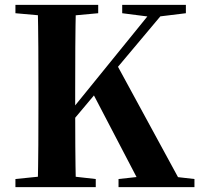

<svg xmlns="http://www.w3.org/2000/svg" viewBox="-20 -764 817 784"><path d="M134 0Q136 -86 136.5 -173Q137 -260 137 -349V-394Q137 -483 136.5 -570Q136 -657 134 -744H290Q288 -658 287.5 -570.5Q287 -483 287 -394V-322Q287 -251 287.5 -169Q288 -87 290 0ZM43 0V-33L200 -49H229L371 -33V0ZM43 -710V-744H381V-710L229 -696H200ZM464 0V-33L610 -49H634L774 -33V0ZM479 -710V-744H739V-710L625 -696L596 -695ZM208 -189 206 -256H226L250 -288L620 -744H674ZM559 0 357 -387 456 -502 729 0Z"/></svg>

Font: Noto Serif KR ExtraLight ExtraBold
Style: Regular
Weight: 800
Version: Version 2.003-H1;hotconv 1.1.1;makeotfexe 2.6.0